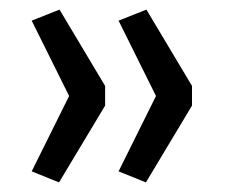

<svg xmlns="http://www.w3.org/2000/svg" viewBox="-20 -465 479 400"><path d="M103 -85 46 -108 124 -265 46 -422 104 -445 199 -286V-245ZM284 -85 227 -108 305 -265 227 -422 285 -445 380 -286V-245Z"/></svg>

Font: wassup Sans
Style: Regular
Weight: 400
Version: Version 2.001